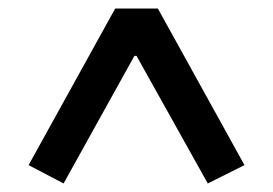

<svg xmlns="http://www.w3.org/2000/svg" viewBox="-20 -718 640 450"><path d="M467 -288 300 -587H295L129 -288L47 -331L250 -698H350L553 -331Z"/></svg>

Font: IBM Plex Sans Thai Looped Medium
Style: Regular
Weight: 500
Designer: Mike Abbink, Paul van der Laan, Pieter van Rosmalen, Ben Mitchell, Mark Frömberg
Foundry: Bold Monday
Version: Version 1.1